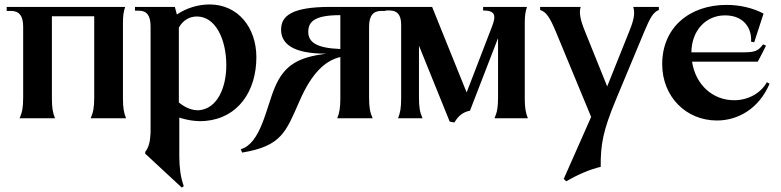

<svg xmlns="http://www.w3.org/2000/svg" viewBox="-20 -531 3505 862"><path d="M68 0H227C217 -24 213 -48 213 -89V-458H403V-94C403 -49 399 -27 387 0H546C536 -24 532 -48 532 -89V-427C532 -462 535 -479 542 -500H10V-482H29C66 -482 84 -460 84 -411V-94C84 -49 80 -27 68 0Z M785 174V-3C825 10 865 15 902 12C1050 -1 1131 -123 1131 -274C1131 -408 1048 -511 921 -511C871 -511 819 -496 774 -466L765 -500H586V-483H604C639 -483 656 -461 656 -413V66C654 106 648 130 632 151V159L796 311L805 305C790 261 786 225 785 174ZM996 -238C996 -138 956 -43 873 -36C845 -35 815 -45 783 -71V-407C801 -440 831 -457 864 -457C947 -457 996 -356 996 -238Z M1637 -94V-411C1637 -460 1655 -482 1692 -482H1711V-500H1462C1287 -500 1242 -458 1242 -398C1242 -338 1289 -290 1444 -290C1324 -274 1258 -243 1214 -139C1175 -47 1151 113 1061 139L1067 154C1245 125 1264 60 1325 -78C1382 -209 1444 -260 1508 -275V-89C1508 -48 1504 -24 1494 0H1653C1641 -27 1637 -49 1637 -94ZM1364 -388C1364 -435 1394 -463 1508 -463V-311C1400 -315 1364 -342 1364 -388Z M2020 19C2037 -10 2058 -28 2090 -34L2216 -360V-94C2216 -49 2212 -27 2200 0H2350C2340 -24 2336 -48 2336 -89V-427C2336 -462 2339 -479 2346 -500H2149V-484C2206 -484 2207 -459 2189 -412L2075 -116L1920 -500H1711V-484H1729C1764 -484 1781 -464 1781 -420V-89C1781 -48 1777 -24 1767 0H1877C1865 -27 1861 -49 1861 -94V-326L1999 15Z M2522 283C2572 254 2626 230 2677 218C2676 119 2687 56 2745 -83L2873 -390C2898 -450 2913 -477 2938 -486V-500H2823C2831 -474 2828 -446 2805 -390L2706 -143L2606 -391C2585 -443 2579 -474 2587 -500H2405V-486C2432 -478 2448 -454 2475 -390L2634 -6L2511 272Z M3199 10C3292 10 3387 -42 3435 -155L3423 -162C3394 -110 3336 -81 3276 -81C3180 -81 3103 -150 3087 -254H3382C3397 -282 3409 -305 3419 -326L3406 -332C3385 -304 3373 -296 3316 -296H3084C3085 -393 3148 -462 3235 -462C3323 -462 3356 -400 3352 -344L3366 -341L3408 -470C3361 -495 3302 -509 3242 -509C3076 -509 2953 -408 2953 -243C2953 -98 3059 10 3199 10Z"/></svg>

Font: Sinistre
Style: Bold
Weight: 700
Designer: Jules Durand
Foundry: Collletttivo
Version: Version 69.420;Glyphs 3.2 (3217)